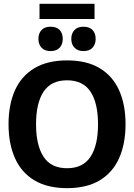

<svg xmlns="http://www.w3.org/2000/svg" viewBox="-20 -980 707 1012"><path d="M333.3 11.7Q230 11.7 161.2 -29.6Q92.5 -70.8 58.8 -146.7Q25 -222.5 25 -325Q25 -428.3 58.8 -503.8Q92.5 -579.2 161.2 -620.4Q230 -661.7 333.3 -661.7Q437.5 -661.7 505.8 -620.4Q574.2 -579.2 607.9 -503.8Q641.7 -428.3 641.7 -325Q641.7 -222.5 607.9 -146.7Q574.2 -70.8 505.8 -29.6Q437.5 11.7 333.3 11.7ZM333.3 -93.3Q417.5 -93.3 457.1 -153.8Q496.7 -214.2 496.7 -325Q496.7 -436.7 457.1 -496.7Q417.5 -556.7 333.3 -556.7Q249.2 -556.7 209.6 -496.7Q170 -436.7 170 -325Q170 -214.2 209.6 -153.8Q249.2 -93.3 333.3 -93.3ZM478.3 -880H188.3V-960H478.3ZM246.7 -710.8Q215 -710.8 198.8 -728.8Q182.5 -746.7 182.5 -775Q182.5 -804.2 198.8 -821.7Q215 -839.2 246.7 -839.2Q278.3 -839.2 294.6 -821.7Q310.8 -804.2 310.8 -775Q310.8 -746.7 294.6 -728.8Q278.3 -710.8 246.7 -710.8ZM420 -710.8Q389.2 -710.8 372.5 -728.8Q355.8 -746.7 355.8 -775Q355.8 -804.2 372.5 -821.7Q389.2 -839.2 420 -839.2Q451.7 -839.2 467.9 -821.7Q484.2 -804.2 484.2 -775Q484.2 -746.7 467.9 -728.8Q451.7 -710.8 420 -710.8Z"/></svg>

Font: Familjen Grotesk Variable
Style: Regular
Weight: 400
Designer: Anders Wikstroem, Jonas Baeckman, Matilda Gysing, Kristian Moeller
Foundry: Familjen STHLM AB
Version: Version 2.000